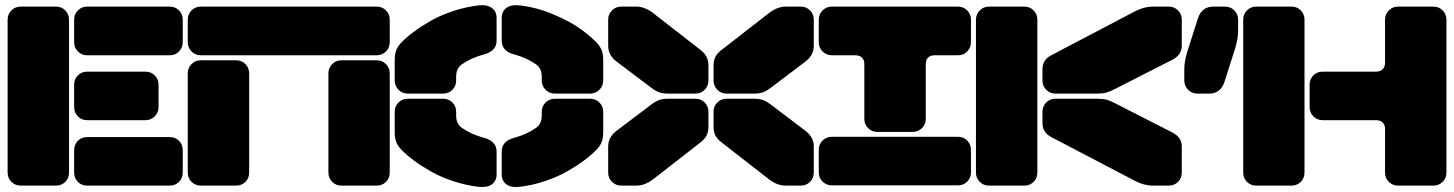

<svg xmlns="http://www.w3.org/2000/svg" viewBox="-20 -726 5687 751"><path d="M199.2 0H61Q39.6 0 24.7 -14.6Q9.8 -29.3 9.8 -50.8V-648.9Q9.8 -670.4 24.7 -685.3Q39.6 -700.2 61 -700.2H199.2Q220.7 -700.2 235.4 -685.3Q250 -670.4 250 -648.9V-50.8Q250 -29.3 235.4 -14.6Q220.7 0 199.2 0ZM644 -509.8H320.8Q299.3 -509.8 284.7 -524.7Q270 -539.6 270 -561V-648.9Q270 -670.4 284.7 -685.3Q299.3 -700.2 320.8 -700.2H644Q665.5 -700.2 680.2 -685.3Q694.8 -670.4 694.8 -648.9V-561Q694.8 -539.6 680.2 -524.7Q665.5 -509.8 644 -509.8ZM548.8 -255.9H320.8Q299.3 -255.9 284.7 -270.8Q270 -285.6 270 -307.1V-395Q270 -416.5 284.7 -431.2Q299.3 -445.8 320.8 -445.8H548.8Q570.3 -445.8 585.2 -431.2Q600.1 -416.5 600.1 -395V-307.1Q600.1 -285.6 585.2 -270.8Q570.3 -255.9 548.8 -255.9ZM644 0H320.8Q299.3 0 284.7 -14.6Q270 -29.3 270 -50.8V-139.2Q270 -160.6 284.7 -175.3Q299.3 -189.9 320.8 -189.9H644Q665.5 -189.9 680.2 -175.3Q694.8 -160.6 694.8 -139.2V-50.8Q694.8 -29.3 680.2 -14.6Q665.5 0 644 0Z M1453.6 -509.8H765.6Q744.1 -509.8 729.2 -524.7Q714.4 -539.6 714.4 -561V-648.9Q714.4 -670.4 729.2 -685.3Q744.1 -700.2 765.6 -700.2H1453.6Q1475.1 -700.2 1489.7 -685.3Q1504.4 -670.4 1504.4 -648.9V-561Q1504.4 -539.6 1489.7 -524.7Q1475.1 -509.8 1453.6 -509.8ZM903.8 0H765.6Q744.1 0 729.2 -14.6Q714.4 -29.3 714.4 -50.8V-439Q714.4 -460.4 729.2 -475.3Q744.1 -490.2 765.6 -490.2H903.8Q925.3 -490.2 939.9 -475.3Q954.6 -460.4 954.6 -439V-50.8Q954.6 -29.3 939.9 -14.6Q925.3 0 903.8 0ZM1453.6 0H1315.4Q1293.9 0 1279.3 -14.6Q1264.6 -29.3 1264.6 -50.8V-439Q1264.6 -460.4 1279.3 -475.3Q1293.9 -490.2 1315.4 -490.2H1453.6Q1475.1 -490.2 1489.7 -475.3Q1504.4 -460.4 1504.4 -439V-50.8Q1504.4 -29.3 1489.7 -14.6Q1475.1 0 1453.6 0Z M1764.2 -425.8V-411.1Q1764.2 -389.6 1749.5 -374.8Q1734.9 -359.9 1713.4 -359.9H1575.2Q1553.7 -359.9 1538.8 -374.8Q1523.9 -389.6 1523.9 -411.1V-491.2Q1523.9 -514.6 1530 -530Q1536.1 -545.4 1550.3 -560.1Q1570.8 -581.1 1599.4 -602.3Q1627.9 -623.5 1666.3 -645.3Q1704.6 -667 1753.7 -683.1Q1802.7 -699.2 1853 -705.1Q1885.7 -708.5 1904.1 -694.8Q1922.4 -681.2 1922.4 -655.8V-566.9Q1922.4 -526.4 1873 -513.2Q1823.7 -500 1786.1 -474.1Q1764.2 -458 1764.2 -425.8ZM2099.1 -411.1V-425.8Q2099.1 -458 2077.1 -474.1Q2039.1 -500.5 1991.2 -513.2Q1942.4 -525.9 1942.4 -566.9V-655.8Q1942.4 -681.2 1960.4 -694.8Q1978.5 -708.5 2011.2 -705.1Q2077.1 -697.8 2141.1 -671.1Q2205.1 -644.5 2244.6 -616.9Q2284.2 -589.4 2313 -560.1Q2327.1 -545.4 2333.3 -530Q2339.4 -514.6 2339.4 -491.2V-411.1Q2339.4 -389.6 2324.5 -374.8Q2309.6 -359.9 2288.1 -359.9H2150.4Q2128.9 -359.9 2114 -374.8Q2099.1 -389.6 2099.1 -411.1ZM1764.2 -289.1V-273.9Q1764.2 -242.2 1786.1 -226.1Q1823.7 -200.2 1873 -187Q1922.4 -173.8 1922.4 -132.8V-43.9Q1922.4 -18.6 1904.3 -5.1Q1886.2 8.3 1853 4.9Q1802.7 -1 1753.7 -17.1Q1704.6 -33.2 1666.3 -54.9Q1627.9 -76.7 1599.4 -97.9Q1570.8 -119.1 1550.3 -140.1Q1536.1 -154.8 1530 -170.2Q1523.9 -185.5 1523.9 -209V-289.1Q1523.9 -310.5 1538.8 -325.2Q1553.7 -339.8 1575.2 -339.8H1713.4Q1734.9 -339.8 1749.5 -325.2Q1764.2 -310.5 1764.2 -289.1ZM2099.1 -273.9V-289.1Q2099.1 -310.5 2114 -325.2Q2128.9 -339.8 2150.4 -339.8H2288.1Q2309.6 -339.8 2324.5 -325.2Q2339.4 -310.5 2339.4 -289.1V-209Q2339.4 -185.5 2333.3 -170.2Q2327.1 -154.8 2313 -140.1Q2292.5 -119.1 2263.9 -97.9Q2235.4 -76.7 2197 -54.9Q2158.7 -33.2 2110.1 -17.1Q2061.5 -1 2011.2 4.9Q1978.5 8.3 1960.4 -5.1Q1942.4 -18.6 1942.4 -43.9V-132.8Q1942.4 -174.3 1991.2 -187Q2039.1 -199.7 2077.1 -226.1Q2099.1 -242.2 2099.1 -273.9Z M2751 -467.8V-411.1Q2751 -389.6 2736.3 -374.8Q2721.7 -359.9 2700.2 -359.9H2592.3Q2572.3 -359.9 2558.1 -365Q2543.9 -370.1 2527.3 -382.8L2392.1 -484.9Q2358.9 -509.8 2358.9 -546.9V-648.9Q2358.9 -670.4 2373.8 -685.3Q2388.7 -700.2 2410.2 -700.2H2469.2Q2502.4 -700.2 2536.1 -673.8L2721.2 -529.8Q2736.3 -517.6 2743.7 -503.7Q2751 -489.7 2751 -467.8ZM2771 -411.1V-467.8Q2771 -489.7 2778.3 -503.7Q2785.6 -517.6 2801.3 -529.8L2986.3 -673.8Q3020 -700.2 3053.2 -700.2H3112.3Q3133.8 -700.2 3148.4 -685.3Q3163.1 -670.4 3163.1 -648.9V-546.9Q3163.1 -509.8 3129.9 -484.9L2995.1 -382.8Q2978.5 -370.1 2964.4 -365Q2950.2 -359.9 2930.2 -359.9H2822.3Q2800.8 -359.9 2785.9 -374.8Q2771 -389.6 2771 -411.1ZM2751 -289.1V-231.9Q2751 -210 2743.7 -196Q2736.3 -182.1 2721.2 -169.9L2536.1 -25.9Q2502.9 0 2469.2 0H2410.2Q2388.7 0 2373.8 -14.6Q2358.9 -29.3 2358.9 -50.8V-152.8Q2358.9 -189.9 2392.1 -214.8L2527.3 -316.9Q2543.9 -329.6 2558.1 -334.7Q2572.3 -339.8 2592.3 -339.8H2700.2Q2721.7 -339.8 2736.3 -325.2Q2751 -310.5 2751 -289.1ZM2771 -231.9V-289.1Q2771 -310.5 2785.9 -325.2Q2800.8 -339.8 2822.3 -339.8H2930.2Q2950.2 -339.8 2964.4 -334.7Q2978.5 -329.6 2995.1 -316.9L3129.9 -214.8Q3163.1 -189.9 3163.1 -152.8V-50.8Q3163.1 -29.3 3148.4 -14.6Q3133.8 0 3112.3 0H3053.2Q3019.5 0 2986.3 -25.9L2801.3 -169.9Q2785.6 -182.1 2778.3 -196Q2771 -210 2771 -231.9Z M3233.9 -700.2H3727.1Q3748.5 -700.2 3763.2 -685.3Q3777.8 -670.4 3777.8 -648.9V-561Q3777.8 -539.6 3763.2 -524.7Q3748.5 -509.8 3727.1 -509.8H3635.7Q3619.1 -509.8 3610.1 -500.7Q3601.1 -491.7 3601.1 -475.1V-261.2Q3601.1 -239.7 3586.2 -224.9Q3571.3 -210 3549.8 -210H3411.6Q3390.1 -210 3375.5 -224.9Q3360.8 -239.7 3360.8 -261.2V-475.1Q3360.8 -491.7 3351.6 -500.7Q3342.3 -509.8 3325.7 -509.8H3233.9Q3212.4 -509.8 3197.5 -524.7Q3182.6 -539.6 3182.6 -561V-648.9Q3182.6 -670.4 3197.5 -685.3Q3212.4 -700.2 3233.9 -700.2ZM3777.8 -140.1V-51.8Q3777.8 -30.3 3763.2 -15.6Q3748.5 -1 3727.1 -1H3233.9Q3212.4 -1 3197.5 -15.6Q3182.6 -30.3 3182.6 -51.8V-140.1Q3182.6 -161.6 3197.5 -176.3Q3212.4 -190.9 3233.9 -190.9H3727.1Q3748.5 -190.9 3763.2 -176.3Q3777.8 -161.6 3777.8 -140.1Z M4037.6 -648.9V-50.8Q4037.6 -29.3 4022.9 -14.6Q4008.3 0 3986.8 0H3848.6Q3827.1 0 3812.3 -14.6Q3797.4 -29.3 3797.4 -50.8V-648.9Q3797.4 -670.4 3812.3 -685.3Q3827.1 -700.2 3848.6 -700.2H3986.8Q4008.3 -700.2 4022.9 -685.3Q4037.6 -670.4 4037.6 -648.9ZM4057.6 -411.1V-456.1Q4057.6 -491.7 4091.8 -509.8L4418.5 -681.2Q4454.1 -700.2 4489.7 -700.2H4551.8Q4573.2 -700.2 4587.9 -685.3Q4602.5 -670.4 4602.5 -648.9V-546.9Q4602.5 -511.2 4565.4 -492.2L4339.4 -377Q4320.3 -367.2 4305.9 -363.5Q4291.5 -359.9 4269.5 -359.9H4108.4Q4086.9 -359.9 4072.3 -374.8Q4057.6 -389.6 4057.6 -411.1ZM4057.6 -244.1V-289.1Q4057.6 -310.5 4072.3 -325.2Q4086.9 -339.8 4108.4 -339.8H4269.5Q4292 -339.8 4306.4 -336.4Q4320.8 -333 4339.4 -323.2L4565.4 -208Q4602.5 -189 4602.5 -152.8V-50.8Q4602.5 -29.3 4587.9 -14.6Q4573.2 0 4551.8 0H4489.7Q4454.1 0 4418.5 -19L4091.8 -189.9Q4057.6 -208 4057.6 -244.1Z M4725.6 -700.2H4771.5Q4793 -700.2 4807.9 -685.3Q4822.8 -670.4 4822.8 -648.9V-606Q4822.8 -576.2 4812.5 -541L4769.5 -405.8Q4754.4 -359.9 4709.5 -359.9H4663.6Q4642.1 -359.9 4627.2 -374.8Q4612.3 -389.6 4612.3 -411.1V-454.1Q4612.3 -483.9 4622.6 -519L4665.5 -653.8Q4680.7 -700.2 4725.6 -700.2ZM5082.5 -648.9V-50.8Q5082.5 -29.3 5067.9 -14.6Q5053.2 0 5031.7 0H4893.6Q4872.1 0 4857.4 -14.6Q4842.8 -29.3 4842.8 -50.8V-648.9Q4842.8 -670.4 4857.4 -685.3Q4872.1 -700.2 4893.6 -700.2H5031.7Q5053.2 -700.2 5067.9 -685.3Q5082.5 -670.4 5082.5 -648.9ZM5153.3 -445.8H5362.3Q5378.9 -445.8 5388.2 -455.1Q5397.5 -464.4 5397.5 -481V-648.9Q5397.5 -670.4 5412.4 -685.3Q5427.2 -700.2 5448.7 -700.2H5586.4Q5607.9 -700.2 5622.8 -685.3Q5637.7 -670.4 5637.7 -648.9V-50.8Q5637.7 -29.3 5622.8 -14.6Q5607.9 0 5586.4 0H5448.7Q5427.2 0 5412.4 -14.6Q5397.5 -29.3 5397.5 -50.8V-221.2Q5397.5 -237.8 5388.2 -246.8Q5378.9 -255.9 5362.3 -255.9H5153.3Q5131.8 -255.9 5117.2 -270.8Q5102.5 -285.6 5102.5 -307.1V-395Q5102.5 -416.5 5117.2 -431.2Q5131.8 -445.8 5153.3 -445.8Z"/></svg>

Font: Nastup Soft
Style: Regular
Weight: 400
Designer: Maksym Kobuzan
Foundry: Zakznak
Version: Version 1.020;hotconv 1.0.109;makeotfexe 2.5.65596